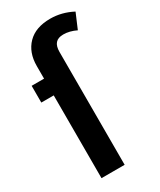

<svg xmlns="http://www.w3.org/2000/svg" viewBox="-192 -819 737 884"><g transform="rotate(-30 176.5 -377.0)"><path d="M353 -724 319 -644Q284 -661 251 -661Q223 -661 209.5 -646Q196 -631 196 -600V0H73V-440H7V-529H73V-596Q73 -668 115 -711Q157 -754 235 -754Q296 -754 353 -724Z"/></g></svg>

Font: Fira Sans Compressed Medium
Style: Regular
Weight: 500
Width: 1
Designer: bBox Type GmbH & Carrois Corporate GbR & Edenspiekermann AG
Foundry: bBox Type GmbH & Carrois Corporate GbR & Edenspiekermann AG
Version: Version 4.301